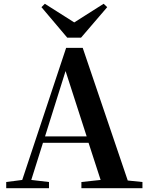

<svg xmlns="http://www.w3.org/2000/svg" viewBox="-20 -999 786 1019"><path d="M218 -979 200 -961 337 -799H410L549 -961L530 -979L374 -880ZM328 -622 440 -275H219ZM412 0H736V-33L658 -41L419 -745H331L98 -44L13 -33V0H240V-33L146 -44L208 -241H450L514 -44L412 -33Z"/></svg>

Font: Noto Serif CJK HK
Style: Bold
Weight: 700
Designer: Ryoko NISHIZUKA 西塚涼子 (kana & ideographs); Frank Grießhammer (Latin, Greek & Cyrillic); Wenlong ZHANG 张文龙 (bopomofo); San
Foundry: Adobe
Version: Version 2.001;hotconv 1.1.0;makeotfexe 2.6.0